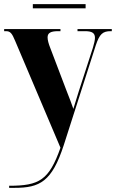

<svg xmlns="http://www.w3.org/2000/svg" viewBox="-22 -676 558 924"><path d="M136 -636H390V-656H136ZM22 218V228H48C170 228 228 198 285 22L439 -458C457 -512 472 -526 511 -526H516V-536H351V-526H387C421 -526 435 -517 435 -494C435 -483 431 -466 425 -446L356 -233C348 -207 340 -181 331 -152C323 -176 313 -202 298 -240L220 -445C212 -465 207 -483 207 -496C207 -517 221 -526 258 -526H269V-536H-2V-526H7C28 -526 36 -515 51 -479L269 35C214 191 167 218 22 218Z"/></svg>

Font: Noto Serif Display Condensed ExtraBold
Style: Regular
Weight: 800
Width: 3
Designer: Monotype Design Team
Foundry: Monotype Imaging Inc.
Version: Version 2.009